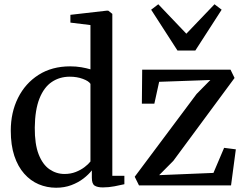

<svg xmlns="http://www.w3.org/2000/svg" viewBox="-20 -869 1151 900"><path d="M243 11Q200 11 161.5 -5.2Q123 -21.5 93.5 -54.8Q64 -88 47.2 -138.2Q30.5 -188.5 30.5 -256.5Q30.5 -342 64.5 -410.2Q98.5 -478.5 161 -518.2Q223.5 -558 309 -558Q336.5 -558 361.2 -553.8Q386 -549.5 404 -544V-751.5L310 -763V-799.5L480 -819H487.5L506.5 -804V-45H563V-5.5Q544 -1 517 4.2Q490 9.5 462 9.5Q437 9.5 423.8 1.2Q410.5 -7 410.5 -36V-70.5Q395.5 -51 371.2 -32.2Q347 -13.5 314.5 -1.2Q282 11 243 11ZM282.5 -53.5Q311 -53.5 334.8 -62.8Q358.5 -72 376.5 -85.8Q394.5 -99.5 404 -112V-476Q396 -489 368.5 -499.2Q341 -509.5 307 -509.5Q259.5 -509.5 222.8 -484.8Q186 -460 165 -407.2Q144 -354.5 143 -271Q142.5 -193.5 161.2 -145.5Q180 -97.5 212 -75.5Q244 -53.5 282.5 -53.5ZM966 -494 726 -485.5 703.5 -383H645L646.5 -542.5H1060.5L1079.5 -503.5L792.5 -115L726 -48L980.5 -58.5L1030.5 -176L1085.5 -169L1063 0H631.5L611.5 -40.5L901.5 -428.5ZM812 -632 688.5 -823.5 722 -849 853.5 -711 985.5 -849 1019 -823.5 895.5 -632Z"/></svg>

Font: Merriweather 48pt
Style: Regular
Weight: 400
Version: Version 2.100